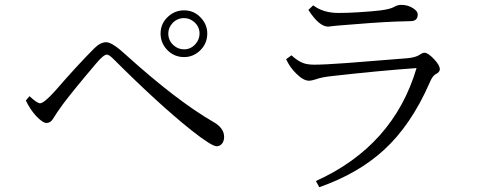

<svg xmlns="http://www.w3.org/2000/svg" viewBox="-20 -762 2040 801"><path d="M748 -718.8Q790.5 -718.8 819.3 -686.5Q844.7 -658.7 844.7 -622.1Q844.7 -578.6 812.5 -549.3Q784.7 -523.9 748 -523.9Q704.6 -523.9 675.3 -556.2Q649.9 -584.5 649.9 -622.1Q649.9 -664.6 682.1 -693.4Q710.4 -718.8 748 -718.8ZM748 -686.5Q719.2 -686.5 699.2 -665Q682.1 -646 682.1 -622.1Q682.1 -592.8 704.1 -573.2Q722.7 -556.2 748 -556.2Q775.9 -556.2 795.4 -578.1Q812.5 -597.2 812.5 -622.1Q812.5 -649.9 791 -669.4Q772 -686.5 748 -686.5ZM103 -360.8Q134.8 -331.1 147 -331.1Q163.6 -331.1 210 -382.8Q302.7 -489.7 373 -560.1Q398.9 -585.9 422.9 -585.9Q448.7 -585.9 507.8 -530.8Q717.3 -341.8 869.1 -253.9Q915 -228.5 915 -190.9Q915 -171.9 904.8 -161.1Q896 -151.9 883.8 -151.9Q862.8 -151.9 776.9 -219.7Q639.6 -329.6 454.1 -515.1Q435.1 -534.2 425.8 -534.2Q412.1 -534.2 380.9 -497.1Q282.7 -381.3 241.7 -326.2Q215.8 -290.5 199.7 -264.2Q189.9 -249 173.8 -249Q158.2 -249 130.9 -277.8Q105 -306.2 87.9 -342.8Z M1286.6 -739.7Q1328.6 -708 1391.6 -708Q1430.2 -708 1476.6 -710.9Q1533.7 -714.4 1568.8 -718.8Q1608.4 -724.1 1623.5 -732.9Q1638.2 -741.7 1653.8 -741.7Q1682.1 -741.7 1704.1 -727.1Q1722.7 -715.3 1722.7 -701.7Q1722.7 -673.8 1692.9 -673.8Q1671.9 -673.8 1627.9 -671.9Q1544.9 -668.5 1395 -655.8L1374 -653.8L1349.6 -650.9Q1311 -650.9 1266.6 -720.7ZM1195.8 -531.2Q1223.1 -506.8 1244.6 -499Q1263.2 -492.2 1291 -492.2Q1334 -492.2 1425.8 -499Q1584.5 -511.2 1678.7 -519Q1713.9 -522 1731.9 -534.2Q1743.2 -542 1751 -542Q1765.6 -542 1791 -515.1Q1814.9 -489.7 1814.9 -473.1Q1814.9 -460.9 1796.9 -452.1Q1783.7 -444.8 1772 -416Q1694.8 -239.7 1581.5 -136.2Q1474.6 -38.1 1312 19L1297.9 -6.8Q1621.6 -153.3 1717.8 -478Q1560.5 -466.8 1370.6 -445.3Q1321.8 -440.4 1297.9 -431.2Q1279.8 -425.3 1269 -425.3Q1245.6 -425.3 1215.8 -455.1Q1189 -481 1173.8 -515.1Z"/></svg>

Font: I.Ming
Style: Regular
Weight: 400
Designer: Ichiten Fonts Project
Version: Version 5.10 Mar 24, 2018